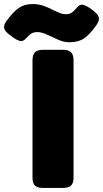

<svg xmlns="http://www.w3.org/2000/svg" viewBox="-105 -925 507 945"><path d="M150 -744Q127 -755 111 -761Q95 -767 79 -767Q61 -767 49.5 -760Q38 -753 22 -735Q11 -723 -1 -723Q-19 -723 -53 -750Q-70 -762 -77.5 -772Q-85 -782 -85 -792Q-85 -806 -72 -823Q-41 -866 -13 -885.5Q15 -905 55 -905Q84 -905 107.5 -897Q131 -889 158 -875Q181 -864 193 -859.5Q205 -855 219 -855Q236 -855 247 -862Q258 -869 275 -889Q286 -902 298 -902Q315 -902 350 -876Q367 -863 374.5 -853Q382 -843 382 -833Q382 -818 369 -801Q338 -756 309.5 -736.5Q281 -717 238 -717Q216 -717 197 -723.5Q178 -730 150 -744ZM55 -50V-629Q55 -655 67 -667.5Q79 -680 107 -680H204Q233 -680 245 -667.5Q257 -655 257 -629V-50Q257 -24 245 -12Q233 0 204 0H107Q78 0 66.5 -12Q55 -24 55 -50Z"/></svg>

Font: Mitr SemiBold
Style: Regular
Weight: 600
Designer: Thanarat Vachiruckul
Foundry: Cadson Demak
Version: Version 1.002